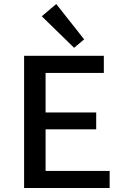

<svg xmlns="http://www.w3.org/2000/svg" viewBox="-20 -936 623 956"><path d="M349 -698 188 -855 260 -916 399 -740ZM526 -85V0H100V-658H497V-573H207V-376H459V-292H207V-85Z"/></svg>

Font: Ysabeau SC Semibold
Style: Regular
Weight: 600
Designer: Christian Thalmann (Catharsis Fonts)
Version: Version 0.003